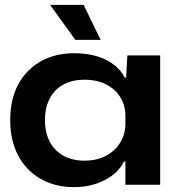

<svg xmlns="http://www.w3.org/2000/svg" viewBox="-20 -760 731 790"><path d="M285 10Q226 10 177.5 -9.5Q129 -29 94 -65.5Q59 -102 40.5 -152.5Q22 -203 22 -266Q22 -351 55 -412.5Q88 -474 147.5 -507.5Q207 -541 285 -541Q338 -541 379 -528.5Q420 -516 449 -493.5Q478 -471 493 -441H499L504 -532H639V0H496V-95H490Q466 -47 410 -18.5Q354 10 285 10ZM327 -99Q380 -99 418 -120Q456 -141 476 -175.5Q496 -210 496 -252V-284Q496 -325 476 -358.5Q456 -392 418 -412Q380 -432 327 -432Q279 -432 242.5 -413Q206 -394 185.5 -356.5Q165 -319 165 -266Q165 -214 185 -176.5Q205 -139 241.5 -119Q278 -99 327 -99ZM290 -596 186 -740H324L394 -596Z"/></svg>

Font: Mona Sans Expanded SemiBold
Style: Regular
Weight: 600
Width: 7
Designer: Deni Anggara
Foundry: GitHub
Version: Version 2.000